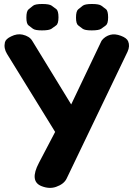

<svg xmlns="http://www.w3.org/2000/svg" viewBox="-20 -908 675 952"><path d="M579.6 -730.5Q549.8 -741.7 526.9 -735.4Q501.5 -728.5 485.4 -708.5Q482.9 -704.6 482.4 -703.6L333 -390.1L139.6 -706.1Q126 -728.5 91.8 -736.3Q64.5 -742.2 35.2 -727.5Q8.3 -714.8 4.4 -698.2Q-2.4 -668.9 14.6 -641.1L253.4 -253.9L173.3 -101.1Q125 -9.8 185.1 14.6Q224.1 30.3 257.8 18.6Q297.4 4.9 310.5 -22.9L612.3 -651.4Q625.5 -679.7 615.2 -703.6Q608.4 -719.7 579.6 -730.5ZM435.5 -888.2Q400.9 -888.2 389.9 -879.4Q378.9 -870.6 367.9 -861.8Q356.9 -853 356.9 -820.8Q356.9 -790 367.9 -782Q378.9 -773.9 389.6 -765.6Q400.4 -757.3 434.6 -757.3Q470.7 -757.3 482.2 -765.6Q493.7 -773.9 504.9 -782.2Q516.1 -790.5 516.1 -822.3Q516.1 -854.5 504.9 -863Q493.7 -871.6 482.4 -879.9Q471.2 -888.2 435.5 -888.2ZM189 -888.2Q154.3 -888.2 143.6 -879.4Q132.8 -870.6 121.8 -861.8Q110.8 -853 110.8 -820.8Q110.8 -790 121.6 -782Q132.3 -773.9 143.1 -765.6Q153.8 -757.3 188 -757.3Q224.1 -757.3 235.6 -765.6Q247.1 -773.9 258.5 -782.2Q270 -790.5 270 -822.3Q270 -854.5 258.8 -863Q247.6 -871.6 236.1 -879.9Q224.6 -888.2 189 -888.2Z"/></svg>

Font: Comic Relief
Style: Bold
Weight: 700
Designer: Jeff Davis
Foundry: Loudifier
Version: Version 1.200; ttfautohint (v1.8.4.7-5d5b)